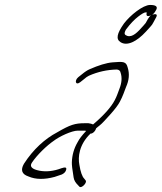

<svg xmlns="http://www.w3.org/2000/svg" viewBox="-20 -729 654 776"><path d="M586.7 -709C557.7 -709 506.1 -667 481 -634C452 -593 448.2 -571 466.6 -559C493.2 -541 532.9 -561 569.6 -601L586.9 -620C592.9 -626 596.8 -632 600.3 -639L611.6 -660C617 -671 611.5 -674 595.5 -670C600 -673 603.5 -676 605 -679L609.4 -686C620.8 -703 608.7 -709 586.7 -709ZM590.1 -667C580.6 -660 573.7 -644 568.8 -636C566.3 -633 563.3 -629 559.4 -625C536.6 -599 515.7 -577 494.2 -584C484.5 -588 479.3 -591 488.7 -609C506.3 -633 524.2 -651 538.6 -662C553 -673 563 -679 569 -679C571 -679 572 -679 573.5 -678C570.5 -672 571.6 -664 578.6 -664C581.6 -664 586.1 -665 590.1 -667ZM368.3 -210C370.7 -212 375.9 -217 383.9 -223C391.8 -229 404.5 -243 424.4 -265C444.3 -287 457.8 -305 464.5 -318C477.2 -342 481.9 -358 489.3 -377C501.5 -404 504.3 -430 496.1 -456C489.9 -480 479.9 -481 435.1 -477C409.6 -475 378.4 -465 341.7 -449C332.9 -445 323.4 -439 311.4 -429L296.3 -417C279.6 -403 285.7 -382 304.4 -397L319.5 -409C327.1 -416 333.5 -420 339.5 -423C375.4 -439 412.9 -447 450.9 -448C459.7 -448 466.1 -444 467.8 -434C473.5 -416 472.4 -395 463 -371C457.1 -356 452.4 -340 443.7 -324C429.8 -297 400.8 -264 356.2 -226C352.2 -228 345.8 -230 337.4 -231H323C283 -231 263.9 -225 210.8 -194C161.5 -168 114.8 -126 76.7 -67C62.4 -42 68 -25 94.6 -16C124.2 -3 160.2 -3 200.7 -14L230.3 -24C240.2 -29 245.8 -35 247.7 -44C249.7 -53 242.9 -54 228.1 -49C197 -37 166.5 -34 139.9 -39C108.9 -45 98.3 -56 109.2 -72C129 -102 169.2 -141 197.4 -160C219.3 -177 269.6 -201 294.4 -201H314.4C320.8 -201 325.6 -201 328.4 -200C327.2 -199 326 -198 325.6 -197C311.7 -182 300.6 -168 293.5 -154C278.8 -129 271.4 -102 270.4 -73C270 -64 272.1 -43 277.5 -12C279.2 0 285.7 10 294.9 19L300.5 25C308.6 35 335.2 8 325.2 -1L320.4 -7C312.3 -15 305.4 -34 300.8 -63C294.6 -94 299.5 -145 345.7 -189C353.3 -188 365.2 -198 368.3 -210Z"/></svg>

Font: MewTooHand
Style: UltimateCondIta
Weight: 400
Designer: Mew Too, Robert Jablonski
Version: Version 0.77